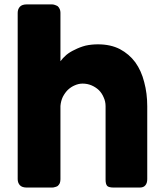

<svg xmlns="http://www.w3.org/2000/svg" viewBox="-20 -844 742 864"><path d="M252 -568.4Q261.7 -582 278.3 -596.7Q294.9 -610.4 316.4 -620.1Q338.9 -631.8 365.2 -638.7Q391.6 -644.5 420.9 -644.5Q477.5 -644.5 519.5 -623Q561.5 -600.6 588.9 -563.5Q616.2 -525.4 628.9 -474.6Q642.6 -423.8 642.6 -366.2Q642.6 -256.8 642.6 -38.1Q642.6 -19.5 633.8 -9.8Q626 0 608.4 0Q569.3 0 492.2 0Q470.7 0 462.9 -6.8Q455.1 -14.6 455.1 -35.2Q455.1 -145.5 455.1 -366.2Q455.1 -387.7 446.3 -406.2Q438.5 -424.8 424.8 -438.5Q410.2 -452.1 391.6 -460Q373 -467.8 351.6 -467.8Q334 -467.8 316.4 -460Q299.8 -453.1 285.2 -439.5Q272.5 -426.8 262.7 -408.2Q253.9 -389.6 252 -367.2Q252 -256.8 252 -37.1Q252 -28.3 249 -19.5Q245.1 -11.7 239.3 -6.8Q232.4 -2.9 226.6 -2Q220.7 0 213.9 0Q175.8 0 100.6 0Q79.1 0 69.3 -10.7Q59.6 -21.5 59.6 -38.1Q59.6 -173.8 59.6 -445.3Q59.6 -446.3 59.6 -449.2Q59.6 -486.3 59.6 -597.7Q59.6 -598.6 59.6 -600.6Q59.6 -646.5 59.6 -786.1Q59.6 -802.7 69.3 -813.5Q79.1 -824.2 100.6 -824.2Q137.7 -824.2 213.9 -824.2Q224.6 -824.2 239.3 -816.4Q245.1 -811.5 249 -802.7Q252 -794.9 252 -787.1Q252 -713.9 252 -568.4Z"/></svg>

Font: Cocogoose
Style: Regular
Weight: 400
Designer: Cosimo Lorenzo Pancini
Version: Version 1.000